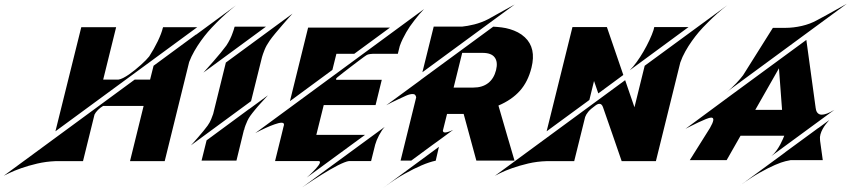

<svg xmlns="http://www.w3.org/2000/svg" viewBox="-213 -859 4549 1027"><path d="M841.8 -713.4 83.5 -156.7 221.7 -713.4H408.2L338.9 -433.1H419.9Q431.2 -434.6 446 -442.1Q460.9 -449.7 477.1 -460.9Q493.2 -472.2 509.8 -485.6Q526.4 -499 541 -512.2Q555.7 -525.4 567.1 -537.1Q578.6 -548.8 585 -557.1Q597.7 -576.7 609.4 -597.4Q621.1 -618.2 630.9 -638.4Q640.6 -658.7 647.7 -677.2Q654.8 -695.8 658.2 -710.9L658.7 -710.4L659.2 -713.4ZM835.4 -674.3 835 -672.9 1048.8 -830.1Q994.6 -787.6 946.3 -738.8Q918 -710.4 899.2 -688.5Q880.4 -666.5 861.8 -640.6Q843.3 -614.7 826.7 -585.9Q810.1 -557.1 798.8 -527.3L668 2.9H482.4L555.2 -292.5H338.9Q332 -288.6 324.7 -283Q317.4 -277.3 311 -271Q304.7 -264.6 299.8 -258.1Q294.9 -251.5 292.5 -246.1L231 2.9H85Q33.2 4.9 -14.4 16.1Q-62 27.3 -99.9 40.8Q-137.7 54.2 -162.4 66.2Q-187 78.1 -192.9 81.1L507.3 -433.1H589.8L608.4 -507.3Z M995.1 -524.4 1351.6 -786.1Q1347.2 -781.7 1332 -764.6Q1316.9 -747.6 1297.9 -725.6Q1278.8 -703.6 1259.8 -680.7Q1240.7 -657.7 1229.5 -641.6Q1211.9 -616.7 1202.1 -592.3Q1192.4 -567.9 1188.5 -553.7L1129.9 -317.9L808.1 -81.5Q811 -84.5 822.3 -96.9Q833.5 -109.4 847.4 -125.5Q861.3 -141.6 875.2 -158.4Q889.2 -175.3 897.5 -187Q909.7 -204.1 916.7 -221.7Q923.8 -239.3 927.2 -249.5ZM1119.6 -275.9V-275.4L1220.2 -349.1Q1200.2 -327.6 1182.1 -307.6Q1171.4 -295.9 1164.3 -287.6Q1157.2 -279.3 1150.4 -271Q1143.6 -262.7 1137 -254.4Q1130.4 -246.1 1126 -239.7Q1116.7 -226.6 1110.4 -213.1Q1104 -199.7 1100.1 -188.5Q1095.2 -175.8 1092.8 -164.1H1091.8L1051.8 0H865.2L892.1 -108.4ZM1209.5 -716.3 875 -470.7Q878.9 -475.1 894.3 -492.2Q909.7 -509.3 928.7 -531Q947.8 -552.7 966.8 -575.9Q985.8 -599.1 997.6 -615.2Q1009.3 -632.8 1017.8 -650.4Q1026.4 -668 1031.2 -682.6Q1037.6 -699.2 1041.5 -714.8H1042L1042.5 -716.3Z M1564.9 -484.9 1337.9 -317.9 1435.1 -711.4H1873L1682.1 -571.3H1586.4ZM1403.3 143.1 1844.7 -180.2Q1836.9 -171.9 1829.1 -160.2Q1821.3 -148.4 1814.5 -135.5Q1807.6 -122.6 1802.2 -109.4Q1796.9 -96.2 1793.9 -85.4L1772 2.4H1654.3Q1644.5 3.4 1628.4 9.8Q1612.3 16.1 1592.8 26.1Q1573.2 36.1 1551.8 48.6Q1530.3 61 1509.3 74.2Q1459.5 105 1403.3 143.1ZM1152.3 -147 2055.2 -810.5Q2028.3 -782.7 2003.9 -750.5Q1989.3 -731.9 1979.5 -717.5Q1969.7 -703.1 1960 -686.3Q1950.2 -669.4 1941.2 -650.9Q1932.1 -632.3 1925.3 -612.8L1915 -571.3H1780.8Q1778.8 -570.8 1777.8 -570.8H1777.3Q1770.5 -570.8 1759.5 -568.6Q1748.5 -566.4 1733.9 -554.7Q1723.1 -546.9 1702.9 -531.7Q1682.6 -516.6 1661.4 -500.2Q1640.1 -483.9 1622.3 -470Q1604.5 -456.1 1598.1 -450.7Q1595.2 -448.7 1592 -446Q1588.9 -443.4 1586.7 -440.7Q1584.5 -438 1584.2 -435.5Q1584 -433.1 1587.4 -432.1H1829.1L1795.9 -296.9H1518.6L1479 -137.7H1739.7L1427.7 90.8Q1431.6 87.4 1440.2 79.6Q1448.7 71.8 1458.3 62.3Q1467.8 52.7 1477.1 42.5Q1486.3 32.2 1492.2 23.7Q1498 15.1 1498.5 9.3Q1499 3.4 1491.7 2.4H1258.3Q1271.5 -50.8 1281.7 -92.3Q1288.1 -117.7 1291.7 -132.6Q1295.4 -147.5 1298.3 -159.7Q1301.3 -171.9 1303.2 -180.2Q1305.2 -188.5 1305.7 -189Q1307.1 -196.3 1303.7 -199.5Q1300.3 -202.6 1293 -202.6Q1285.6 -202.6 1276.1 -200.2Q1266.6 -197.8 1255.4 -193.8Q1244.1 -189.9 1232.2 -185.1Q1220.2 -180.2 1208.5 -174.8Q1181.6 -162.6 1152.3 -147Z M2594.2 -659.7Q2656.2 -602.1 2629.9 -497.1Q2611.3 -421.9 2567.9 -373.3Q2524.4 -324.7 2453.1 -294.4L2506.3 -111.3V-111.8L2539.1 0H2335L2267.1 -249.5H2178.2L2155.8 -159.7Q2156.2 -156.7 2158.4 -153.6Q2160.6 -150.4 2168 -150.4Q2173.8 -150.4 2184.1 -153.6Q2194.3 -156.7 2210.9 -164.1Q2210.4 -164.1 2200.7 -157Q2190.9 -149.9 2175.3 -138.2Q2159.7 -126.5 2139.4 -111.8Q2119.1 -97.2 2098.1 -82Q2049.3 -45.9 1986.8 0H1929.7L2013.2 -338.4Q2012.7 -342.8 2009 -349.4Q2005.4 -356 1992.7 -356Q1986.8 -356 1978.5 -354Q1970.2 -352.1 1959 -347.2Q1937 -337.4 1917.7 -328.1Q1898.4 -318.8 1883.8 -312Q1867.2 -303.7 1853 -295.9L2036.1 -430.2V-430.7L2425.3 -716.3Q2447.3 -715.3 2470.2 -712.4Q2493.2 -709.5 2515.1 -702.9Q2537.1 -696.3 2557.4 -685.8Q2577.6 -675.3 2594.2 -659.7ZM2440.4 -483.9Q2451.2 -527.8 2433.1 -551.8Q2415.5 -576.2 2367.7 -576.2H2259.3L2213.4 -390.6H2319.3Q2366.7 -390.6 2397.7 -414.3Q2428.7 -438 2440.4 -483.9ZM2540 -835 2046.4 -472.7 2106.9 -716.8H2259.8Q2272.5 -718.3 2288.8 -720.9Q2305.2 -723.6 2323.5 -728.3Q2341.8 -732.9 2361.1 -740Q2380.4 -747.1 2398.9 -756.8Q2418.9 -768.1 2439.2 -779.3Q2459.5 -790.5 2478 -800.8Q2496.6 -811 2512.5 -819.8Q2528.3 -828.6 2540 -835ZM1834 147.9 2134.8 -73.7 2117.7 0.5Q2084.5 7.3 2041 25.9Q2002 42.5 1950.9 70.8Q1899.9 99.1 1834 147.9Z M3235.4 -507.3 3677.2 -831.1Q3622.1 -788.6 3573.2 -738.8Q3544.4 -710.4 3525.4 -688Q3506.3 -665.5 3487.8 -639.4Q3469.2 -613.3 3452.9 -584.2Q3436.5 -555.2 3425.8 -524.4L3295.4 2.9H3112.3Q3084.5 -77.1 3063 -140.1Q3049.8 -178.2 3042 -200.4Q3034.2 -222.7 3027.8 -241.2Q3021.5 -259.8 3017.1 -272Q3012.7 -284.2 3012.7 -284.7Q3006.3 -303.7 2993.2 -303.7Q2983.9 -303.7 2971.7 -294.4Q2945.8 -275.9 2933.8 -261.5Q2921.9 -247.1 2917 -233.4L2858.4 2.9H2711.9Q2659.7 4.4 2612.1 15.6Q2564.5 26.9 2526.9 40.3Q2489.3 53.7 2464.6 65.9Q2439.9 78.1 2434.1 81.5L3130.9 -430.2L3180.7 -285.2ZM3470.2 -714.4 3155.3 -482.9Q3172.9 -500 3192.1 -526.6Q3211.4 -553.2 3229 -583.5Q3246.6 -613.8 3260.7 -644Q3274.9 -674.3 3282.7 -698.2L3286.6 -714.4ZM2939.5 -324.2 2710.9 -156.7 2849.1 -714.4H3033.2L3121.1 -458L2987.3 -359.4L2964.4 -425.8Z M4316.4 -838.9 3672.4 -365.7Q3686 -375.5 3699.7 -388.4Q3713.4 -401.4 3725.6 -414.3Q3737.8 -427.2 3747.3 -438.5Q3756.8 -449.7 3761.7 -456.5L3920.4 -709H3920.9L3921.4 -710H3988.3Q4030.3 -710 4075.4 -720.2Q4120.6 -730.5 4157.2 -751Q4183.1 -764.6 4209.2 -779.1Q4235.4 -793.5 4257.1 -805.7Q4278.8 -817.9 4294.7 -826.7Q4310.5 -835.4 4316.4 -838.9ZM4149.4 -284.7Q4150.4 -276.9 4152.3 -269.8Q4154.3 -262.7 4158.2 -257.3Q4162.1 -252 4168 -248.8Q4173.8 -245.6 4182.6 -245.6Q4193.8 -245.6 4210.2 -251.5Q4226.6 -257.3 4250 -271.5L3913.1 -24.4Q3928.2 -36.6 3940.2 -53.5Q3952.1 -70.3 3960.7 -86.4Q3969.2 -102.5 3974.6 -115.2Q3980 -127.9 3981.9 -132.8H3748L3673.8 -2.4H3476.6L3584.5 -174.3Q3600.1 -201.2 3602.3 -215.6Q3604.5 -230 3590.8 -230Q3582.5 -230 3563.2 -222.2Q3543.9 -214.4 3522.5 -204.3Q3501 -194.3 3481.7 -184.3Q3462.4 -174.3 3453.6 -169.9L3692.9 -346.7L4100.1 -645.5L4148.9 -289.1L4149.4 -287.1Q4149.4 -285.2 4149.4 -284.7ZM3827.1 -271.5H3970.2L3953.6 -493.7ZM4164.6 -174.3 4222.7 -216.8Q4213.9 -207 4204.3 -194.8Q4194.8 -182.6 4187.3 -168.9Q4179.7 -155.3 4175.5 -140.4Q4171.4 -125.5 4173.3 -111.3Q4173.8 -108.9 4173.8 -105L4188 -2.4H4015.6Q4009.3 -1.5 3988.3 3.4Q3967.3 8.3 3932.6 23.2Q3897.9 38.1 3849.6 65.2Q3801.3 92.3 3740.2 137.2L3987.3 -44.4V-44.9L4164.6 -174.8Z"/></svg>

Font: Facon
Style: Bold Italic
Weight: 700
Italic angle: -12°
Designer: Google
Version: Version 2.001150; 2014